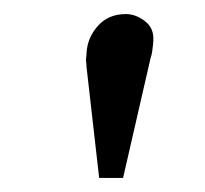

<svg xmlns="http://www.w3.org/2000/svg" viewBox="-20 -800 291 273"><path d="M155 -547H121L103 -705Q103 -709 102.5 -712Q102 -715 102.5 -718Q103 -721 103 -724Q104 -746 119 -763Q134 -780 159 -780Q173 -780 186 -770Q199 -760 198 -743Q198 -740 197.5 -736Q197 -732 196.5 -727.5Q196 -723 194 -717Z"/></svg>

Font: Literata
Style: Italic
Weight: 400
Italic angle: -2°
Designer: Latin by Veronika Burian and Jose Scaglione. Greek by Irene Vlachou. Cyrillic by Vera Evstafieva
Foundry: TypeTogether
Version: Version 3.103;gftools[0.9.29]